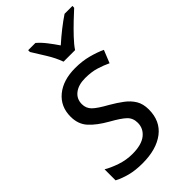

<svg xmlns="http://www.w3.org/2000/svg" viewBox="-236 -841 925 925"><g transform="rotate(-45 226.5 -378.5)"><path d="M155.8 9.8Q106.9 9.8 70.1 0Q33.2 -9.8 5.9 -24.4V-99.6Q31.7 -84 71.5 -70.3Q111.3 -56.6 153.3 -56.6Q215.3 -56.6 246.6 -81.3Q277.8 -106 277.8 -145Q277.8 -176.8 257.1 -196.8Q236.3 -216.8 185.5 -245.1Q129.4 -276.9 99.4 -310.1Q69.3 -343.3 69.3 -394.5Q69.3 -463.4 118.9 -504.2Q168.5 -544.9 250.5 -544.9Q298.8 -544.9 339.8 -533.9Q380.9 -522.9 410.6 -508.8L384.3 -443.8Q358.9 -456.1 326.2 -466.3Q293.5 -476.6 250.5 -476.6Q204.6 -476.6 177.5 -455.6Q150.4 -434.6 150.4 -398.9Q150.4 -370.6 169.7 -351.3Q189 -332 241.2 -303.2Q274.9 -283.7 302 -263.4Q329.1 -243.2 345 -217Q360.8 -190.9 360.8 -152.8Q360.8 -74.2 305.7 -32.2Q250.5 9.8 155.8 9.8ZM232.9 -606Q219.7 -643.6 194.8 -683.6Q169.9 -723.6 151.4 -753.4V-765.6H200.7Q220.7 -749 240.5 -723.6Q260.3 -698.2 278.8 -670.9Q342.3 -727.5 399.4 -765.6H453.1L452.6 -753.4Q435.1 -737.8 407.5 -711.4Q379.9 -685.1 353 -656.7Q326.2 -628.4 311.5 -606Z"/></g></svg>

Font: Open Sans
Style: Italic
Weight: 400
Italic angle: -12°
Designer: Monotype Design Team
Foundry: Monotype Imaging Inc.
Version: Version 3.000; ttfautohint (v1.8.4)